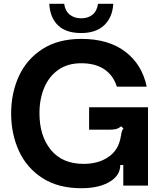

<svg xmlns="http://www.w3.org/2000/svg" viewBox="-20 -983 859 1017"><path d="M39 -382Q39 -490 80 -579.5Q121 -669 204.5 -723Q288 -777 411 -777Q555 -777 644 -709Q733 -641 757 -524H599Q580 -584 532.5 -616Q485 -648 410 -648Q339 -648 289.5 -613.5Q240 -579 214.5 -519Q189 -459 189 -383Q189 -263 249.5 -189Q310 -115 423 -115Q492 -115 541.5 -143.5Q591 -172 610 -222Q617 -240 621 -265Q624 -292 634 -302L622 -314Q608 -303 595 -299.5Q582 -296 556 -296H452V-415H764V0H633V-109H617Q617 -58 570 -26Q512 14 411 14Q288 14 204.5 -40Q121 -94 80 -184Q39 -274 39 -382ZM241 -963H320Q325 -925 349.5 -905.5Q374 -886 410 -886Q447 -886 470.5 -905.5Q494 -925 499 -963H580Q576 -891 532 -849.5Q488 -808 410 -808Q329 -808 287 -849Q245 -890 241 -963Z"/></svg>

Font: Open Sauce Sans
Style: Bold
Weight: 700
Designer: Alfredo Marco Pradil
Foundry: Creative Sauce Fz LLC
Version: Version 1.477